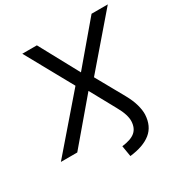

<svg xmlns="http://www.w3.org/2000/svg" viewBox="-227 -859 1145 1198"><g transform="rotate(-30 345.5 -260.0)"><path d="M367 185 354 107Q420 99 449.5 73.5Q479 48 481 0Q482 -22 473 -51Q464 -80 443 -117L337 -310H354L91 0H-27L304 -383L303 -342L102 -705H207L366 -412H353L601 -705H718L402 -338L401 -381L529 -152Q555 -105 566 -65Q577 -25 576 6Q572 88 518.5 131Q465 174 367 185Z"/></g></svg>

Font: Nunito Sans 10pt Medium
Style: Italic
Weight: 500
Italic angle: -9°
Designer: Vernon Adams
Foundry: Vernon Adams
Version: Version 3.101;gftools[0.9.27]